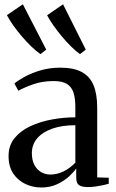

<svg xmlns="http://www.w3.org/2000/svg" viewBox="-20 -844 530 874"><path d="M168 9.5Q129.5 9.5 95.5 -6.5Q61.5 -22.5 40.2 -54.2Q19 -86 19 -134Q19 -182 46.5 -215.5Q74 -249 118.8 -269.8Q163.5 -290.5 217 -300.2Q270.5 -310 323 -310V-357Q323 -395.5 314.8 -421.8Q306.5 -448 285.2 -461.5Q264 -475 225 -475Q173 -475 131.8 -460.5Q90.5 -446 63.5 -431L45.5 -464Q61 -477 91.5 -494Q122 -511 163.8 -523.5Q205.5 -536 254.5 -536Q315 -536 352 -516.2Q389 -496.5 405.8 -456Q422.5 -415.5 422.5 -353V-36.5L475 -35V-7.5Q464.5 -4.5 448.8 -1Q433 2.5 415.2 5Q397.5 7.5 379.5 7.5Q353 7.5 340 -1Q327 -9.5 327 -35.5V-77.5Q317 -62 295 -41.5Q273 -21 240.8 -5.8Q208.5 9.5 168 9.5ZM209 -49.5Q240.5 -49.5 270 -64.2Q299.5 -79 323 -103.5V-274Q262.5 -274 218.2 -258.5Q174 -243 149.5 -214.5Q125 -186 125 -147Q125 -116 136.2 -94Q147.5 -72 166.8 -60.8Q186 -49.5 209 -49.5ZM163.5 -598Q145.5 -610.5 123.5 -631.5Q101.5 -652.5 79.8 -678Q58 -703.5 40 -729Q22 -754.5 11.5 -775L84 -824.5L190.5 -618L164.5 -598ZM343.5 -598Q326 -610.5 304.5 -631.5Q283 -652.5 261.8 -678Q240.5 -703.5 222.8 -728.8Q205 -754 194.5 -774.5L267 -824.5L370.5 -618L344.5 -598Z"/></svg>

Font: Merriweather 96pt
Style: Regular
Weight: 400
Version: Version 2.100